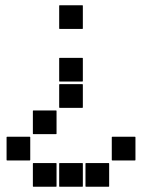

<svg xmlns="http://www.w3.org/2000/svg" viewBox="-20 -715 640 730"><path d="M207 -695H293Q295 -695 295 -693V-607Q295 -605 293 -605H207Q205 -605 205 -607V-693Q205 -695 207 -695ZM207 -495H293Q295 -495 295 -493V-407Q295 -405 293 -405H207Q205 -405 205 -407V-493Q205 -495 207 -495ZM207 -395H293Q295 -395 295 -393V-307Q295 -305 293 -305H207Q205 -305 205 -307V-393Q205 -395 207 -395ZM107 -295H193Q195 -295 195 -293V-207Q195 -205 193 -205H107Q105 -205 105 -207V-293Q105 -295 107 -295ZM407 -195H493Q495 -195 495 -193V-107Q495 -105 493 -105H407Q405 -105 405 -107V-193Q405 -195 407 -195ZM7 -195H93Q95 -195 95 -193V-107Q95 -105 93 -105H7Q5 -105 5 -107V-193Q5 -195 7 -195ZM307 -95H393Q395 -95 395 -93V-7Q395 -5 393 -5H307Q305 -5 305 -7V-93Q305 -95 307 -95ZM207 -95H293Q295 -95 295 -93V-7Q295 -5 293 -5H207Q205 -5 205 -7V-93Q205 -95 207 -95ZM107 -95H193Q195 -95 195 -93V-7Q195 -5 193 -5H107Q105 -5 105 -7V-93Q105 -95 107 -95Z"/></svg>

Font: Pixel Panel Black
Style: Regular
Weight: 900
Monospace: yes
Designer: Óliver Lalan
Foundry: Óliver Lalan
Version: Version 1.000; ttfautohint (v1.8.4.7-5d5b-dirty);gftools[0.9